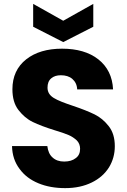

<svg xmlns="http://www.w3.org/2000/svg" viewBox="-20 -963 655 990"><path d="M316 7C316 7 316 7 316 7C369 7 414 -3 453 -22C492 -41 521 -67 542 -100C562 -133 572 -169 572 -209C572 -209 572 -209 572 -209C572 -251 562 -285 541 -312C520 -339 496 -359 468 -373C439 -387 402 -402 357 -417C357 -417 357 -417 357 -417C312 -432 278 -445 257 -458C236 -471 225 -488 225 -511C225 -511 225 -511 225 -511C225 -532 231 -548 244 -559C257 -570 273 -575 294 -575C294 -575 294 -575 294 -575C318 -575 338 -569 353 -556C368 -543 377 -525 378 -502C378 -502 563 -502 563 -502C563 -502 563 -502 563 -502C560 -568 534 -620 487 -657C440 -694 377 -712 300 -712C300 -712 300 -712 300 -712C224 -712 162 -694 115 -657C68 -620 44 -568 44 -503C44 -503 44 -503 44 -503C44 -459 54 -423 75 -396C96 -369 120 -348 149 -334C178 -320 215 -306 260 -292C260 -292 260 -292 260 -292C291 -283 316 -274 333 -267C350 -260 364 -250 376 -239C387 -228 393 -213 393 -196C393 -196 393 -196 393 -196C393 -175 386 -159 371 -148C356 -136 336 -130 311 -130C311 -130 311 -130 311 -130C286 -130 266 -137 251 -151C236 -164 227 -184 224 -210C224 -210 42 -210 42 -210C42 -210 42 -210 42 -210C43 -164 56 -125 81 -92C105 -59 137 -35 178 -18C219 -1 265 7 316 7ZM461 -943C461 -943 306 -856 306 -856C306 -856 151 -943 151 -943C151 -943 151 -825 151 -825C151 -825 306 -746 306 -746C306 -746 461 -825 461 -825C461 -825 461 -943 461 -943Z"/></svg>

Font: Girnar Poppins
Style: Bold
Weight: 500
Designer: Ninad Kale (Devanagari), Jonny Pinhorn (Latin)
Foundry: Indian Type Foundry
Version: ""